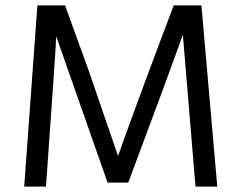

<svg xmlns="http://www.w3.org/2000/svg" viewBox="-20 -694 897 714"><path d="M151 0H70L119 -674H222L311 -428L419 -114Q487 -307 626 -674H729L788 0H707L660 -565Q595 -383 457 -15H380L189 -559Q189 -532 151 0Z"/></svg>

Font: Hind Mysuru
Style: Regular
Weight: 400
Designer: Manushi Parikh, Hitesh Malaviya
Foundry: Indian Type Foundry
Version: Version 0.703;PS 1.0;hotconv 1.0.86;makeotf.lib2.5.63406